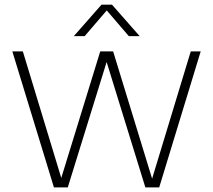

<svg xmlns="http://www.w3.org/2000/svg" viewBox="-20 -820 932 840"><path d="M216 0 34 -595H80L253.5 -23.5H242.5L418.5 -595H475L650 -23.5H641L814.5 -595H858L676.5 0H616L441 -566.5H452L276.5 0ZM303 -662 424 -799.5H470L591 -662H543.5L440 -782.5H454L350.5 -662Z"/></svg>

Font: Encode Sans SC Condensed Thin ExtraLight
Style: Regular
Weight: 250
Version: Version 3.002